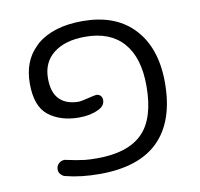

<svg xmlns="http://www.w3.org/2000/svg" viewBox="-68 -645 750 719"><g transform="rotate(-10 306.5 -285.5)"><path d="M255.9 2Q405.3 2 480 -72.8Q554.7 -147.5 554.7 -293Q554.7 -429.7 479.5 -504.9Q411.1 -573.2 290 -573.2Q178.7 -573.2 116.2 -520.5L106.4 -510.7Q55.7 -460.9 55.7 -376Q55.7 -289.1 101.1 -254.4Q146.5 -219.7 215.8 -219.7Q258.8 -219.7 289.1 -234.4Q315.4 -246.1 315.4 -268.6Q315.4 -279.3 309.1 -285.6Q302.7 -292 293 -292Q289.1 -292 260.7 -285.2Q232.4 -278.3 225.6 -278.3Q225.6 -278.3 225.6 -278.3Q177.7 -278.3 151.9 -304.2Q126 -330.1 126 -383.8Q126 -445.3 169.9 -479.5Q213.9 -513.7 290 -513.7Q384.8 -513.7 434.6 -457Q484.4 -400.4 484.4 -293Q484.4 -168.9 428.7 -113.3Q373 -57.6 255.9 -57.6Q227.5 -57.6 209 -59.6Q177.7 -63.5 137.7 -72.3Q134.8 -73.2 132.8 -73.2Q130.9 -73.2 127.9 -72.3Q119.1 -71.3 111.3 -63.5Q102.5 -55.7 102.5 -42Q102.5 -29.3 110.4 -22.5Q117.2 -14.6 127 -12.7Q183.6 2 255.9 2Z"/></g></svg>

Font: FakePearl
Style: ExtraLight
Weight: 300
Version: Version 1.2